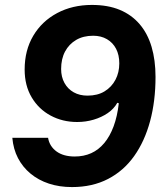

<svg xmlns="http://www.w3.org/2000/svg" viewBox="-20 -749 670 779"><path d="M353 -729Q418 -729 466 -709Q514 -689 546.5 -651Q579 -613 595 -559Q611 -505 611 -437Q611 -339 589 -257.5Q567 -176 524.5 -116Q482 -56 418.5 -23Q355 10 272 10Q221 10 178.5 -4Q136 -18 104 -44.5Q72 -71 53 -107.5Q34 -144 30 -190H175Q178 -172 187 -158Q196 -144 210 -134Q224 -124 242.5 -119Q261 -114 283 -114Q320 -114 350 -127.5Q380 -141 403 -168.5Q426 -196 441 -236.5Q456 -277 462 -330L456 -332Q442 -307 417 -290Q392 -273 360 -263.5Q328 -254 293 -254Q234 -254 185.5 -280Q137 -306 108.5 -354Q80 -402 80 -467Q80 -545 115 -604Q150 -663 212 -696Q274 -729 353 -729ZM358 -604Q318 -604 289 -587Q260 -570 244 -540Q228 -510 228 -469Q228 -437 241.5 -412.5Q255 -388 279 -374.5Q303 -361 335 -361Q376 -361 404.5 -378.5Q433 -396 448.5 -425.5Q464 -455 464 -492Q464 -526 451 -551Q438 -576 414 -590Q390 -604 358 -604Z"/></svg>

Font: Mona Sans ExtraLight
Style: Bold Italic
Weight: 700
Italic angle: -11.6951°
Version: Version 2.000